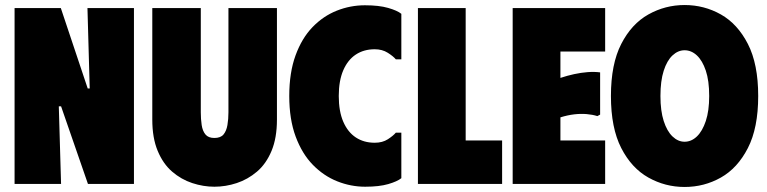

<svg xmlns="http://www.w3.org/2000/svg" viewBox="-20 -732 3051 764"><path d="M328 -700H513V0H330L223 -309H214L223 0H38V-700H222L329 -380H337Z M1082 -256V-700H889V-285Q889 -258 885 -234.5Q881 -211 869.5 -197Q858 -183 833 -183Q809 -183 797.5 -197Q786 -211 782.5 -234.5Q779 -258 779 -285V-700H586V-256Q586 -183 607.5 -131.5Q629 -80 665 -49Q701 -18 745 -3.5Q789 11 833 11Q878 11 922 -3.5Q966 -18 1002.5 -49Q1039 -80 1060.5 -131.5Q1082 -183 1082 -256Z M1131 -350Q1131 -443 1156 -511.5Q1181 -580 1223.5 -624Q1266 -668 1320 -689.5Q1374 -711 1432 -711Q1488 -711 1524.5 -700.5Q1561 -690 1577 -677V-496H1555Q1545 -508 1523 -522Q1501 -536 1471 -536Q1428 -536 1396 -515Q1364 -494 1346 -452.5Q1328 -411 1328 -350Q1328 -289 1346 -247.5Q1364 -206 1396 -185Q1428 -164 1471 -164Q1502 -164 1523.5 -178Q1545 -192 1555 -204H1577V-23Q1561 -10 1525 0.5Q1489 11 1433 11Q1376 11 1322 -10.5Q1268 -32 1225 -76Q1182 -120 1156.5 -188.5Q1131 -257 1131 -350Z M1643 -700H1833V-173H1978V0H1643Z M2388 -700V-527H2210V-422Q2237 -431 2264.5 -437Q2292 -443 2318.5 -445Q2345 -447 2368 -444V-276L2357 -270Q2338 -276 2314.5 -278Q2291 -280 2265 -277Q2239 -274 2210 -265V-173H2388V0H2020V-700Z M2411 -350Q2411 -477 2452 -557Q2493 -637 2560 -674.5Q2627 -712 2704 -712Q2782 -712 2848.5 -674.5Q2915 -637 2956 -557Q2997 -477 2997 -350Q2997 -223 2956 -143Q2915 -63 2848.5 -25.5Q2782 12 2704 12Q2627 12 2560 -25.5Q2493 -63 2452 -143Q2411 -223 2411 -350ZM2608 -350Q2608 -291 2621 -250.5Q2634 -210 2656 -189Q2678 -168 2704 -168Q2731 -168 2753 -189Q2775 -210 2788.5 -250.5Q2802 -291 2802 -350Q2802 -411 2788.5 -451Q2775 -491 2753 -511.5Q2731 -532 2704 -532Q2678 -532 2656 -511.5Q2634 -491 2621 -450.5Q2608 -410 2608 -350Z"/></svg>

Font: Phudu Black
Style: Regular
Weight: 900
Version: Version 1.005;gftools[0.9.23]